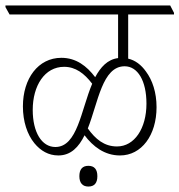

<svg xmlns="http://www.w3.org/2000/svg" viewBox="-44 -642 658 704"><path d="M170 -72C216 -72 245 -103 266 -146C297 -105 339 -72 396 -72C475 -72 530 -146 530 -249C530 -303 515 -348 491 -380C474 -404 452 -421 426 -427V-589H594V-595L580 -622H-24V-616L-9 -589H389V-429C350 -424 325 -396 305 -359C274 -400 235 -430 181 -430C96 -430 40 -354 40 -252C40 -196 56 -149 82 -117C105 -89 134 -72 170 -72ZM413 -399C461 -399 493 -346 493 -262C493 -171 449 -105 385 -105C338 -105 306 -132 278 -171C316 -267 331 -399 413 -399ZM76 -239C76 -328 120 -397 191 -397C233 -397 265 -373 294 -335C253 -238 240 -103 159 -103C109 -103 76 -157 76 -239ZM280 42C302 42 313 29 313 4C313 -21 302 -34 280 -34C258 -34 247 -21 247 4C247 29 259 42 280 42Z"/></svg>

Font: Noto Serif Devanagari Condensed ExtraLight
Style: Regular
Weight: 200
Width: 3
Designer: Universal Thirst, Indian Type Foundry and the Monotype Design Team
Foundry: Monotype Imaging Inc.
Version: Version 2.004